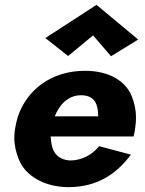

<svg xmlns="http://www.w3.org/2000/svg" viewBox="-20 -762 597 792"><path d="M364 -616 438 -530 550 -599 378 -742 167 -605 261 -531ZM389 -159C361 -125 320 -100 268 -100C225 -103 201 -126 193 -165C191 -176 190 -187 189 -199H531C535 -214 537 -226 538 -237C540 -251 541 -264 541 -277C541 -307 535 -337 523 -366C499 -426 432 -470 331 -470C193 -470 91 -393 53 -279C48 -263 45 -247 42 -230C40 -217 39 -205 39 -193C39 -163 46 -132 59 -101C86 -38 160 9 261 10C381 10 460 -44 520 -124ZM206 -282C210 -293 215 -303 221 -312C242 -347 275 -369 312 -369C314 -369 317 -369 319 -369C372 -367 385 -330 385 -282Z"/></svg>

Font: Jost
Style: Bold Italic
Weight: 700
Italic angle: -5°
Version: Version 3.710